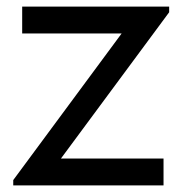

<svg xmlns="http://www.w3.org/2000/svg" viewBox="-20 -560 571 580"><path d="M474 0H20V-16L347.5 -459H47V-540H491V-523L164 -81H474Z"/></svg>

Font: CCSD_manrope Medium
Style: Regular
Weight: 500
Designer: Mikhail Sharanda
Foundry: Mikhail Sharanda
Version: Version 4.503